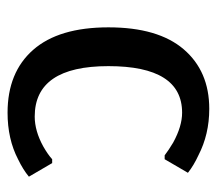

<svg xmlns="http://www.w3.org/2000/svg" viewBox="-52 -498 560 495"><g transform="rotate(90 227.5 -250.0)"><path d="M270 10Q166 10 108 -56Q50 -122 50 -250Q50 -378 106.5 -444Q163 -510 260 -510Q326 -510 380 -482Q406 -470 425 -455L390 -395H380Q367 -405 347 -417Q305 -440 270 -440Q150 -440 150 -250Q150 -60 280 -60Q317 -60 357 -82Q378 -94 390 -105H400L435 -45Q417 -30 390 -17Q338 10 270 10Z"/></g></svg>

Font: Scada
Style: Regular
Weight: 400
Designer: Jovanny Lemonad
Foundry: Jovanny Lemonad
Version: Version 4.100;PS 004.100;hotconv 1.0.88;makeotf.lib2.5.64775